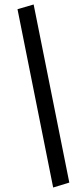

<svg xmlns="http://www.w3.org/2000/svg" viewBox="-20 -772 356 856"><path d="M217 64 58 -731 130 -752 289 42Z"/></svg>

Font: Nunito Sans 10pt SemiExpanded
Style: Italic
Weight: 400
Width: 6
Italic angle: -9°
Designer: Vernon Adams
Foundry: Vernon Adams
Version: Version 3.101;gftools[0.9.27]